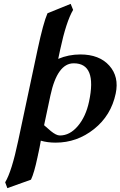

<svg xmlns="http://www.w3.org/2000/svg" viewBox="-20 -727 624 995"><path d="M441.4 -200.2Q483.9 -399.4 361.8 -398.9Q276.9 -398.9 241.2 -231.9L208.5 -78.1Q230 -58.6 243.7 -47.6Q257.3 -36.6 268.8 -30.8Q280.3 -24.9 290.5 -24.9Q341.8 -24.9 383.3 -73.7Q424.8 -122.6 441.4 -200.2ZM140.6 204.1 18.1 248 6.8 217.8Q41 161.1 74.2 2.9L174.8 -470.2Q204.6 -609.4 226.1 -658.2L346.2 -707L358.9 -675.8Q322.8 -614.3 292 -470.2L281.7 -421.9Q335.4 -444.8 396.5 -444.8Q494.6 -444.8 546.4 -387Q598.1 -329.1 579.6 -242.2Q555.7 -128.4 467.3 -58.1Q378.9 12.2 268.6 12.2Q226.1 12.2 191.4 2Q190.4 7.3 188.5 19Q186.5 30.8 185.1 37.1V38.1L184.6 38.6V39.6V40.5L184.1 41.5L183.6 43.5V44.4V45.4L183.1 46.4V47.4L182.6 48.3V49.3L182.1 50.3V51.3V52.2L181.6 53.2V54.2L181.2 55.2V56.2L180.7 57.1V58.1V59.1L180.2 60.1V61L179.7 62.5V63.5L179.2 64.5V65.9L178.7 66.9V67.9L178.2 68.8V69.8L177.7 70.8V72.3L177.2 73.2V74.2V75.2L176.8 76.2V77.1L176.3 78.6V79.6L175.8 80.6V81.5L175.3 82.5V83.5L174.8 84.5V85.4V86.9L174.3 87.9Q157.2 169.4 140.6 204.1Z"/></svg>

Font: Linux Libertine Slanted
Style: Semibold Slanted
Weight: 600
Designer: Philipp H. Poll
Foundry: Philipp H. Poll
Version: Version 5.1.1